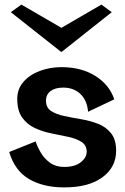

<svg xmlns="http://www.w3.org/2000/svg" viewBox="-20 -803 545 835"><path d="M247 -511Q334 -511 395 -472.5Q456 -434 477 -371L363 -317Q359 -366 330 -394Q301 -422 255 -422Q220 -422 200 -407Q180 -392 180 -365Q180 -335 202 -320.5Q224 -306 259 -298.5Q294 -291 333 -284.5Q372 -278 406.5 -264.5Q441 -251 463 -223.5Q485 -196 485 -147Q485 -76 425.5 -32Q366 12 259 12Q168 12 106 -24.5Q44 -61 20 -142L135 -188Q143 -163 158.5 -137.5Q174 -112 198.5 -94.5Q223 -77 259 -77Q306 -77 331.5 -97.5Q357 -118 357 -143Q357 -171 335 -185.5Q313 -200 278.5 -207.5Q244 -215 205.5 -222.5Q167 -230 133 -245.5Q99 -261 77 -291Q55 -321 55 -373Q55 -416 82 -447Q109 -478 153 -494.5Q197 -511 247 -511ZM73 -783 247 -682 421 -783 466 -750 249 -578H245L27 -750Z"/></svg>

Font: Panamera
Style: Bold
Weight: 700
Designer: Bastien Sozeau
Foundry: NBR — Bastien Sozeau
Version: Version 3.002; ttfautohint (v1.8.4.7-5d5b);gftools[0.9.33]